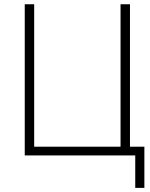

<svg xmlns="http://www.w3.org/2000/svg" viewBox="-20 -748 723 924"><path d="M605.5 0H99.1V-727.5H144.5V-42H560.1V-727.5H605.5ZM630.9 156.2V0H583.5V-42H674.8V156.2Z"/></svg>

Font: Inter 18pt ExtraLight
Style: Regular
Weight: 250
Designer: Rasmus Andersson
Foundry: rsms
Version: Version 4.001;git-66647c0bb